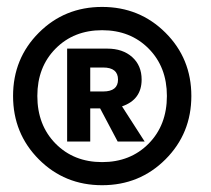

<svg xmlns="http://www.w3.org/2000/svg" viewBox="-20 -736 616 560"><path d="M462.6 -271.2Q387.2 -195.8 277.8 -195.8Q168.5 -195.8 93.3 -271.2Q18.1 -346.7 18.1 -456.1Q18.1 -565.4 93.3 -640.6Q168.5 -715.8 277.8 -715.8Q387.2 -715.8 462.6 -640.6Q538.1 -565.4 538.1 -456.1Q538.1 -346.7 462.6 -271.2ZM88.9 -456.1Q88.9 -371.1 142.1 -317.1Q195.3 -263.2 277.8 -263.2Q360.4 -263.2 413.6 -317.1Q466.8 -371.1 466.8 -456.1Q466.8 -540.5 413.6 -594.2Q360.4 -647.9 277.8 -647.9Q195.3 -647.9 142.1 -594.2Q88.9 -540.5 88.9 -456.1ZM175.8 -323.2V-594.2H293Q337.9 -594.2 365.5 -569.6Q393.1 -544.9 393.1 -503.9Q393.1 -445.3 335.9 -425.8L401.9 -323.2H323.2L272 -419.9H243.2V-323.2ZM243.2 -469.2H280.8Q324.2 -469.2 324.2 -503.9Q324.2 -539.1 280.8 -539.1H243.2Z"/></svg>

Font: TASA Orbiter Deck
Style: Bold
Weight: 700
Designer: Weizhong Zhang
Version: Version 1.000;Glyphs 3.1.2 (3151)